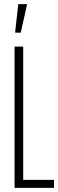

<svg xmlns="http://www.w3.org/2000/svg" viewBox="-20 -915 283 935"><path d="M51 0V-688H93V-39H243V0ZM54 -756V-761L69 -895H111V-890L81 -756Z"/></svg>

Font: Saira Ultra Condensed ExLight
Style: Regular
Weight: 200
Width: 1
Designer: Hector Gatti with collaboration of the Omnibus-Type team
Foundry: Omnibus-Type
Version: Version 1.001; ttfautohint (v1.8)